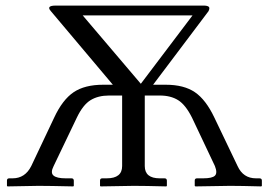

<svg xmlns="http://www.w3.org/2000/svg" viewBox="-20 -665 961 687"><path d="M370.1 -323.2Q331.1 -323.2 304 -306.6Q276.9 -290 254.9 -244.1L171.9 -70.8Q159.7 -46.9 171.4 -36.9Q183.1 -26.9 214.8 -26.9H235.8Q243.7 -26.9 244.1 -19V0L242.2 2Q154.3 0 118.2 0L6.8 2L4.9 0V-19Q4.9 -26.9 13.2 -26.9H24.9Q69.8 -26.9 91.8 -70.8L173.8 -244.1Q203.6 -308.1 243.4 -335Q283.2 -361.8 349.1 -361.8H383.8L162.1 -625Q144 -645 179.2 -645H709Q721.2 -645 726.6 -641.1Q731.9 -637.2 726.1 -625L527.8 -361.8H573.2Q638.2 -361.8 677.5 -335Q716.8 -308.1 747.1 -244.1L830.1 -70.8Q850.1 -26.9 896 -26.9H908.2Q917 -26.9 917 -19V0L915 2Q841.8 0 803.2 0L679.2 2L676.8 0V-19Q676.8 -26.9 685.1 -26.9H707Q739.3 -26.9 749 -36.4Q758.8 -45.9 749 -70.8L667 -244.1Q644 -290 617.4 -306.6Q590.8 -323.2 551.8 -323.2H498V-70.8Q498 -26.9 551.8 -26.9H568.8Q576.7 -26.9 577.1 -19V0L575.2 2Q498 0 459 0L339.8 2L337.9 0V-19Q337.9 -26.9 346.2 -26.9H361.8Q417 -26.9 417 -70.8V-323.2ZM483.9 -365.2 668.9 -609.9H275.9Z"/></svg>

Font: Linux Libertine Capitals
Style: Small Caps
Weight: 400
Designer: Philipp H. Poll
Foundry: Philipp H. Poll
Version: Version 5.1.3